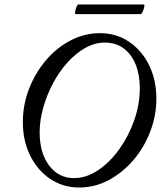

<svg xmlns="http://www.w3.org/2000/svg" viewBox="-20 -824 718 857"><path d="M334 13Q261 13 204 -25.5Q147 -64 114.5 -130Q82 -196 82 -278Q82 -357 110 -428.5Q138 -500 186 -556Q234 -612 296 -644Q358 -676 426 -676Q500 -676 557 -637Q614 -598 646 -532Q678 -466 678 -384Q678 -308 650.5 -236.5Q623 -165 575 -109Q527 -53 465 -20Q403 13 334 13ZM310 -29Q365 -29 417.5 -64Q470 -99 512 -157.5Q554 -216 579 -287Q604 -358 604 -430Q604 -490 585.5 -536Q567 -582 532 -608Q497 -634 448 -634Q403 -634 360.5 -610Q318 -586 281 -545Q244 -504 216.5 -452Q189 -400 173 -343.5Q157 -287 157 -233Q157 -141 199.5 -85Q242 -29 310 -29ZM318 -761Q314 -761 315.5 -772Q317 -783 321.5 -793.5Q326 -804 330 -804H621Q626 -804 624 -793.5Q622 -783 617 -772Q612 -761 607 -761Z"/></svg>

Font: Junicode
Style: Italic
Weight: 400
Italic angle: -11°
Designer: Peter S. Baker
Version: Version 2.100; ttfautohint (v1.8.4)